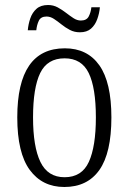

<svg xmlns="http://www.w3.org/2000/svg" viewBox="-20 -737 514 767"><path d="M237 10Q149 10 99 -58Q49 -126 49 -268Q49 -544 239 -544Q329 -544 377 -476Q425 -408 425 -268Q425 -126 377 -58Q329 10 237 10ZM238 -29Q307 -29 335 -90.5Q363 -152 363 -268Q363 -386 334.5 -445Q306 -504 238 -504Q169 -504 140.5 -445Q112 -386 112 -268Q112 -151 141.5 -90Q171 -29 238 -29ZM299 -608Q277 -608 259 -617.5Q241 -627 225.5 -639.5Q210 -652 195.5 -661.5Q181 -671 166 -671Q143 -671 135 -654Q127 -637 125 -616H91Q93 -640 101 -663.5Q109 -687 126 -702Q143 -717 172 -717Q193 -717 210.5 -707.5Q228 -698 243.5 -686Q259 -674 273.5 -664.5Q288 -655 303 -655Q326 -655 334.5 -671.5Q343 -688 345 -708H379Q377 -684 368.5 -660.5Q360 -637 343.5 -622.5Q327 -608 299 -608Z"/></svg>

Font: Noto Serif Condensed Light
Style: Regular
Weight: 300
Width: 3
Designer: Monotype Design Team
Foundry: Monotype Imaging Inc.
Version: Version 2.013